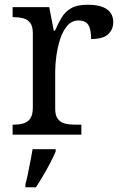

<svg xmlns="http://www.w3.org/2000/svg" viewBox="-20 -566 511 807"><path d="M33 0V-42H36Q59 -42 77.5 -47Q96 -52 107 -67.5Q118 -83 118 -114V-426Q118 -456 106.5 -470.5Q95 -485 76.5 -489.5Q58 -494 36 -494H33V-536H187L206 -437H211Q224 -467 239 -492Q254 -517 279 -531.5Q304 -546 348 -546Q403 -546 429.5 -527Q456 -508 456 -473Q456 -442 434.5 -422Q413 -402 363 -402Q363 -443 351 -461.5Q339 -480 310 -480Q282 -480 263 -458Q244 -436 233 -402Q222 -368 217 -331.5Q212 -295 212 -266V-109Q212 -80 223.5 -65.5Q235 -51 253.5 -46.5Q272 -42 294 -42H322V0ZM87 208Q93 186 98 161Q103 136 108 110.5Q113 85 117 61H214V71Q205 92 191 119Q177 146 161 173Q145 200 131 221H87Z"/></svg>

Font: Noto Rashi Hebrew
Style: Regular
Weight: 400
Version: Version 1.006